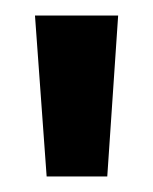

<svg xmlns="http://www.w3.org/2000/svg" viewBox="-20 -752 197 247"><path d="M40 -525 25 -732H132L118 -525Z"/></svg>

Font: Special Gothic Condensed One
Style: Regular
Weight: 400
Designer: Alistair McCready
Foundry: Monolith
Version: Version 1.010; ttfautohint (v1.8.4.7-5d5b)